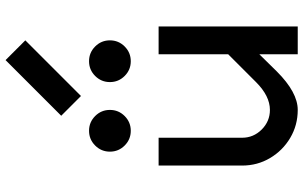

<svg xmlns="http://www.w3.org/2000/svg" viewBox="-220 -870 1090 690"><g transform="rotate(-90 325.0 -525.0)"><path d="M275 0Q220 0 174.5 -27Q129 -54 102 -99.5Q75 -145 75 -200V-500H175V-200Q175 -159 204.5 -129.5Q234 -100 275 -100Q325 -100 375 -150L475 -250V-500H575V0H475V-138L413 -75Q338 0 275 0ZM125 -675Q125 -706 147 -728Q169 -750 200 -750Q231 -750 253 -728Q275 -706 275 -675Q275 -644 253 -622Q231 -600 200 -600Q169 -600 147 -622Q125 -644 125 -675ZM450 -750Q481 -750 503 -728Q525 -706 525 -675Q525 -644 503 -622Q481 -600 450 -600Q419 -600 397 -622Q375 -644 375 -675Q375 -706 397 -728Q419 -750 450 -750ZM454 -1050 525 -979 325 -779 254 -850Z"/></g></svg>

Font: Monoikos Medium
Style: Regular
Weight: 500
Designer: Brian Krent
Version: Version 0.088